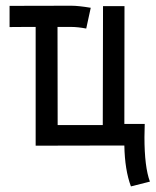

<svg xmlns="http://www.w3.org/2000/svg" viewBox="-20 -520 558 686"><path d="M186 -73.2H347.2L348.1 -498H424.8L424.3 -77.1H497.1Q496.1 -47.9 496.1 -29.8Q496.1 76.2 515.6 128.9L447.8 146Q425.8 86.9 424.3 0H347.7L107.4 0.5V-423.8Q51.8 -423.8 38.6 -423.6Q25.4 -423.3 14.2 -423.3V-499Q40 -499 113 -499.3Q186 -499.5 235.8 -499.5Q260.3 -499.5 304.2 -492.2L288.1 -418Q257.8 -423.8 233.4 -423.8H185.5L186 -74.2Z"/></svg>

Font: FantasqueSansM Nerd Font
Style: Regular
Weight: 400
Monospace: yes
Designer: Jany Belluz
Version: Version 1.8.0 ; ttfautohint (v1.8.2);Nerd Fonts 3.4.0